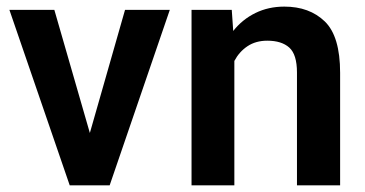

<svg xmlns="http://www.w3.org/2000/svg" viewBox="-20 -558 1100 578"><path d="M143.6 -528.3 250.5 -157.7 356.4 -528.3H491.2L310.1 0H189.9L8.3 -528.3Z M784.7 -435.5Q750 -435.5 725.1 -418.9Q700.2 -402.3 685.5 -374.5V0H556.6V-528.3H677.7L682.1 -464.8Q709.5 -499.5 748.8 -518.8Q788.1 -538.1 835.9 -538.1Q911.6 -538.1 957.8 -493.4Q1003.9 -448.7 1003.9 -338.9V0H874V-339.8Q874 -394 850.8 -414.8Q827.6 -435.5 784.7 -435.5Z"/></svg>

Font: Vazirmatn RD UI SemiBold
Style: Regular
Weight: 600
Designer: Saber Rastikerdar
Foundry: Saber Rastikerdar
Version: Version 33.003